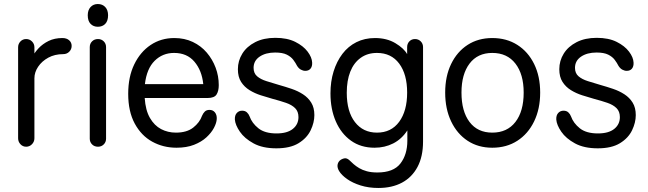

<svg xmlns="http://www.w3.org/2000/svg" viewBox="-20 -719 3219 954"><path d="M110 10Q93 10 81.5 -2.5Q70 -15 70 -32V-484Q70 -501 81.5 -513Q93 -525 110 -525Q127 -525 139 -513Q151 -501 151 -484V-416L141 -436Q151 -457 171.5 -479Q192 -501 221.5 -515.5Q251 -530 290 -530Q311 -530 323.5 -519Q336 -508 336 -491Q336 -474 324 -462Q312 -450 294 -450Q252 -450 220 -432.5Q188 -415 169.5 -387.5Q151 -360 151 -330V-32Q151 -15 139 -2.5Q127 10 110 10Z M467 10Q449 10 437.5 -1.5Q426 -13 426 -30V-485Q426 -502 437.5 -513.5Q449 -525 467 -525Q484 -525 495.5 -513.5Q507 -502 507 -485V-30Q507 -13 495.5 -1.5Q484 10 467 10ZM466 -586Q444 -586 430 -600.5Q416 -615 416 -643Q416 -669 430 -684Q444 -699 466 -699Q489 -699 503 -684Q517 -669 517 -643Q517 -615 503 -600.5Q489 -586 466 -586Z M857 15Q791 15 736.5 -15Q682 -45 649.5 -105Q617 -165 617 -253Q617 -337 647 -399Q677 -461 728.5 -495.5Q780 -530 846 -530Q897 -530 938 -510.5Q979 -491 1007.5 -457.5Q1036 -424 1051.5 -382.5Q1067 -341 1067 -296Q1067 -267 1056 -249.5Q1045 -232 1011 -232H699Q703 -171 725 -133Q747 -95 780.5 -77.5Q814 -60 854 -60Q908 -60 940 -85Q972 -110 984 -144Q989 -156 997.5 -164.5Q1006 -173 1021 -173Q1038 -173 1048 -160.5Q1058 -148 1057 -128Q1056 -108 1043 -83.5Q1030 -59 1005.5 -36.5Q981 -14 944 0.5Q907 15 857 15ZM700 -301H990Q983 -369 946 -412.5Q909 -456 845 -456Q788 -456 748.5 -417Q709 -378 700 -301Z M1353 18Q1285 18 1240 -6.5Q1195 -31 1172 -64.5Q1149 -98 1147 -125Q1146 -146 1156.5 -157.5Q1167 -169 1183 -169Q1198 -169 1207 -160.5Q1216 -152 1220 -141Q1232 -107 1264 -81.5Q1296 -56 1354 -56Q1407 -56 1435 -78.5Q1463 -101 1463 -137Q1463 -165 1446.5 -181.5Q1430 -198 1401 -208Q1372 -218 1334 -228Q1306 -236 1276 -245.5Q1246 -255 1220 -271Q1194 -287 1178 -312Q1162 -337 1162 -375Q1162 -417 1184 -452.5Q1206 -488 1248 -509.5Q1290 -531 1348 -531Q1407 -531 1447 -511Q1487 -491 1508.5 -462.5Q1530 -434 1531 -408Q1532 -389 1523 -378Q1514 -367 1497 -367Q1486 -367 1475 -373Q1464 -379 1456 -392Q1449 -406 1437.5 -421.5Q1426 -437 1405 -447.5Q1384 -458 1347 -458Q1300 -458 1270 -437.5Q1240 -417 1240 -382Q1240 -355 1257.5 -340Q1275 -325 1303.5 -316Q1332 -307 1366 -297Q1398 -288 1429 -277.5Q1460 -267 1485.5 -250.5Q1511 -234 1526.5 -209Q1542 -184 1542 -147Q1542 -110 1523.5 -71.5Q1505 -33 1463.5 -7.5Q1422 18 1353 18Z M1841 15Q1773 15 1724 -20Q1675 -55 1648.5 -116Q1622 -177 1622 -255Q1622 -314 1637.5 -364Q1653 -414 1681.5 -451.5Q1710 -489 1751 -509.5Q1792 -530 1843 -530Q1902 -530 1944.5 -504.5Q1987 -479 2003 -450V-485Q2003 -502 2014 -513.5Q2025 -525 2042 -525Q2059 -525 2070.5 -513.5Q2082 -502 2082 -485V-16Q2082 59 2054.5 110.5Q2027 162 1977.5 188.5Q1928 215 1860 215Q1812 215 1772 202.5Q1732 190 1704.5 170.5Q1677 151 1665 131Q1656 116 1657 102.5Q1658 89 1668 79Q1677 71 1690 68Q1703 65 1716 77Q1725 86 1737 96.5Q1749 107 1765 116.5Q1781 126 1803 132Q1825 138 1855 138Q1935 138 1969.5 93.5Q2004 49 2004 -20V-71Q1976 -28 1934 -6.5Q1892 15 1841 15ZM1853 -60Q1924 -60 1963.5 -114Q2003 -168 2003 -259Q2003 -350 1963.5 -403Q1924 -456 1853 -456Q1806 -456 1772 -431.5Q1738 -407 1720.5 -363Q1703 -319 1703 -258Q1703 -165 1743.5 -112.5Q1784 -60 1853 -60Z M2426 15Q2356 15 2303.5 -19.5Q2251 -54 2221.5 -116Q2192 -178 2192 -259Q2192 -340 2221.5 -401Q2251 -462 2303.5 -496Q2356 -530 2426 -530Q2497 -530 2550.5 -496Q2604 -462 2634 -401Q2664 -340 2664 -259Q2664 -178 2634 -116Q2604 -54 2550.5 -19.5Q2497 15 2426 15ZM2426 -60Q2500 -60 2541 -113Q2582 -166 2582 -259Q2582 -350 2541 -403Q2500 -456 2426 -456Q2353 -456 2313 -403Q2273 -350 2273 -259Q2273 -166 2313 -113Q2353 -60 2426 -60Z M2950 18Q2882 18 2837 -6.5Q2792 -31 2769 -64.5Q2746 -98 2744 -125Q2743 -146 2753.5 -157.5Q2764 -169 2780 -169Q2795 -169 2804 -160.5Q2813 -152 2817 -141Q2829 -107 2861 -81.5Q2893 -56 2951 -56Q3004 -56 3032 -78.5Q3060 -101 3060 -137Q3060 -165 3043.5 -181.5Q3027 -198 2998 -208Q2969 -218 2931 -228Q2903 -236 2873 -245.5Q2843 -255 2817 -271Q2791 -287 2775 -312Q2759 -337 2759 -375Q2759 -417 2781 -452.5Q2803 -488 2845 -509.5Q2887 -531 2945 -531Q3004 -531 3044 -511Q3084 -491 3105.5 -462.5Q3127 -434 3128 -408Q3129 -389 3120 -378Q3111 -367 3094 -367Q3083 -367 3072 -373Q3061 -379 3053 -392Q3046 -406 3034.5 -421.5Q3023 -437 3002 -447.5Q2981 -458 2944 -458Q2897 -458 2867 -437.5Q2837 -417 2837 -382Q2837 -355 2854.5 -340Q2872 -325 2900.5 -316Q2929 -307 2963 -297Q2995 -288 3026 -277.5Q3057 -267 3082.5 -250.5Q3108 -234 3123.5 -209Q3139 -184 3139 -147Q3139 -110 3120.5 -71.5Q3102 -33 3060.5 -7.5Q3019 18 2950 18Z"/></svg>

Font: National Park
Style: Regular
Weight: 400
Designer: Andrea Herstowski, Ben Hoepner
Version: Version 1.009